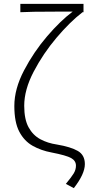

<svg xmlns="http://www.w3.org/2000/svg" viewBox="-20 -781 458 991"><path d="M361 190 320 168Q349 133 360.5 114Q372 95 372 74Q372 49 347.5 35Q323 21 246 6Q192 -4 148.5 -28.5Q105 -53 79.5 -101.5Q54 -150 54 -234Q54 -322 104 -417.5Q154 -513 223 -593.5Q292 -674 355 -721H270Q135 -721 85 -718V-761H411V-718H406Q341 -668 272 -586.5Q203 -505 154 -411.5Q105 -318 105 -235Q105 -165 127.5 -124Q150 -83 188 -62.5Q226 -42 274 -35Q345 -23 381.5 -2Q418 19 418 66Q418 117 361 190Z"/></svg>

Font: LXGW 975 Gothic SC 200W
Style: Regular
Weight: 200
Version: Version 2.01;February 25, 2021